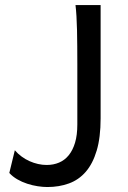

<svg xmlns="http://www.w3.org/2000/svg" viewBox="-20 -733 511 765"><path d="M380.9 -261.2Q380.9 -185.1 365.2 -132.8Q349.6 -80.6 321.5 -48.3Q293.5 -16.1 254.4 -2Q215.3 12.2 168.5 12.2Q150.9 12.2 130.1 9Q109.4 5.9 88.4 -1Q67.4 -7.8 48.8 -18.6Q30.3 -29.3 17.1 -43.9L39.1 -134.3Q51.3 -120.1 66.4 -109.1Q81.5 -98.1 97.9 -90.8Q114.3 -83.5 131.6 -79.6Q148.9 -75.7 166 -75.7Q192.9 -75.7 215.3 -85.2Q237.8 -94.7 253.9 -114.5Q270 -134.3 279.1 -164.6Q288.1 -194.8 288.1 -236.8V-478.5Q288.1 -514.2 287.8 -548.1Q287.6 -582 286.9 -612.1Q286.1 -642.1 284.7 -667.7Q283.2 -693.4 280.8 -712.9H380.9Z"/></svg>

Font: Andika Compact
Style: Regular
Weight: 400
Designer: Victor Gaultney, Annie Olsen, Julie Remington, Don Collingsworth, Eric Hays, Becca Hirsbrunner
Foundry: SIL International
Version: Version 5.000 ; LnSpcTght